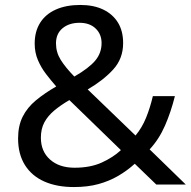

<svg xmlns="http://www.w3.org/2000/svg" viewBox="-20 -745 772 775"><path d="M304 -725Q358 -725 396.5 -706.5Q435 -688 456 -654Q477 -620 477 -571Q477 -508 436.5 -464Q396 -420 334 -384L527 -198Q553 -229 569.5 -269.5Q586 -310 597 -357H686Q670 -293 646 -238Q622 -183 584 -142L730 0H611L524 -84Q493 -56 457 -35Q421 -14 377.5 -2Q334 10 278 10Q209 10 158.5 -12.5Q108 -35 80.5 -79Q53 -123 53 -186Q53 -237 71.5 -274Q90 -311 125 -340Q160 -369 207 -396Q186 -420 166 -446Q146 -472 133 -502.5Q120 -533 120 -569Q120 -618 142 -653Q164 -688 205.5 -706.5Q247 -725 304 -725ZM260 -341Q224 -320 198.5 -298.5Q173 -277 159 -251Q145 -225 145 -189Q145 -134 182 -101Q219 -68 281 -68Q345 -68 391 -89Q437 -110 468 -139ZM301 -653Q259 -653 232.5 -631Q206 -609 206 -570Q206 -534 225 -503.5Q244 -473 280 -436Q339 -470 364.5 -500.5Q390 -531 390 -571Q390 -607 366 -630Q342 -653 301 -653Z"/></svg>

Font: hexukorean05
Style: Book
Weight: 400
Designer: Jelle Bosma - Monotype Design Team
Foundry: Monotype Imaging Inc.
Version: Version 2.003